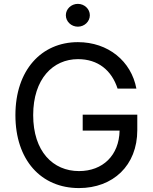

<svg xmlns="http://www.w3.org/2000/svg" viewBox="-20 -953 784 983"><path d="M582 -499.3H678.3C652 -640.3 533.4 -737.2 378.9 -737.2C192.1 -737.2 58.9 -594.1 58.9 -363.6C58.9 -133.5 190.3 9.9 384.2 9.9C558.6 9.9 682.9 -105.5 682.9 -286.6V-365.8H403.4V-284.4H592.3C589.8 -157.3 506 -77.1 384.6 -77.1C251.1 -77.1 149.9 -177.9 149.9 -363.6C149.9 -549.4 251.4 -650.2 379.3 -650.2C482.2 -650.2 551.8 -592.7 582 -499.3ZM317.1 -875C317.1 -842.7 344.8 -816.4 378.6 -816.4C412.3 -816.4 440 -842.7 440 -875C440 -907 412.3 -933.2 378.6 -933.2C344.8 -933.2 317.1 -907 317.1 -875Z"/></svg>

Font: GiG Sans Text
Style: Regular
Weight: 400
Designer: Andreas Faust
Version: Version 1.100;FEAKit 1.0